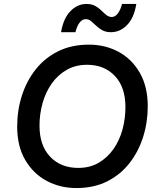

<svg xmlns="http://www.w3.org/2000/svg" viewBox="-20 -941 788 972"><path d="M367 11Q284 11 216 -25.5Q148 -62 107.5 -131.5Q67 -201 67 -300Q67 -383 91 -457.5Q115 -532 161 -590Q207 -648 274.5 -681.5Q342 -715 430 -715Q513 -715 580.5 -678.5Q648 -642 688 -572Q728 -502 728 -403Q728 -322 704.5 -247.5Q681 -173 635 -114.5Q589 -56 522 -22.5Q455 11 367 11ZM376 -91Q435 -91 479.5 -117Q524 -143 554.5 -186.5Q585 -230 600 -285Q615 -340 615 -399Q615 -500 561.5 -556.5Q508 -613 421 -613Q362 -613 317 -587Q272 -561 241.5 -517.5Q211 -474 195.5 -419Q180 -364 180 -305Q180 -204 234 -147.5Q288 -91 376 -91ZM670 -921Q659 -851 623.5 -814.5Q588 -778 541 -778Q516 -778 498 -788Q480 -798 466.5 -811Q453 -824 441 -834Q429 -844 414 -844Q396 -844 382.5 -826Q369 -808 362 -778H289Q301 -848 336.5 -884.5Q372 -921 418 -921Q444 -921 462 -911Q480 -901 493 -888Q506 -875 518.5 -865Q531 -855 546 -855Q563 -855 576.5 -873Q590 -891 598 -921Z"/></svg>

Font: Prodigy Sans Medium
Style: Italic
Weight: 500
Italic angle: -13°
Designer: Wei Huang
Foundry: Wei Huang
Version: Version 1.003; ttfautohint (v1.8.3)